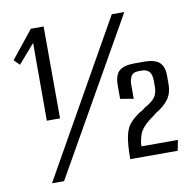

<svg xmlns="http://www.w3.org/2000/svg" viewBox="-76 -708 838 829"><g transform="rotate(-10 342.5 -293.0)"><path d="M111 -226V-567L39 -484L15 -508L112 -629H168L169 -226ZM86 44 467 -630H522L139 44ZM437 0Q437 -65 444.5 -100Q452 -135 468.5 -154Q485 -173 513 -192Q520 -195 525.5 -199Q531 -203 536 -207Q575 -229 585.5 -247Q596 -265 596 -290V-315Q596 -344 584.5 -356Q573 -368 553 -368H540Q513 -368 505 -352Q497 -336 497 -318V-254L439 -264V-322Q439 -369 460 -386.5Q481 -404 526 -404H573Q614 -404 635 -386.5Q656 -369 656 -326V-289Q656 -252 637.5 -225.5Q619 -199 578 -175Q572 -170 566 -165Q560 -160 552 -155Q512 -124 503 -95Q494 -66 494 -46H654L645 0Z"/></g></svg>

Font: Smooch Sans Medium
Style: Regular
Weight: 500
Designer: Robert E. Leuschke
Foundry: Robert E. Leuschke
Version: Version 1.010; ttfautohint (v1.8.3)